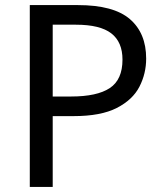

<svg xmlns="http://www.w3.org/2000/svg" viewBox="-20 -734 645 754"><path d="M286 -714Q426 -714 490 -659Q554 -604 554 -504Q554 -445 527.5 -393.5Q501 -342 438.5 -310Q376 -278 269 -278H187V0H97V-714ZM278 -637H187V-355H259Q361 -355 411 -388Q461 -421 461 -500Q461 -569 417 -603Q373 -637 278 -637Z"/></svg>

Font: Noto Sans Hebrew Droid SemiBold
Style: Regular
Weight: 600
Designer: Monotype Design Team
Foundry: Monotype Imaging Inc.
Version: Version 1.100; ttfautohint (v1.8.4.7-5d5b)